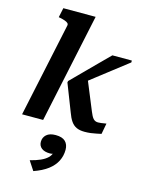

<svg xmlns="http://www.w3.org/2000/svg" viewBox="-157 -848 964 1286"><g transform="rotate(15 325.5 -205.0)"><path d="M481 -139 393 -353 338 -282Q390 -322 442 -363Q494 -404 546.5 -444Q599 -484 651 -525V-538H516Q476 -498 435.5 -457.5Q395 -417 355 -376.5Q315 -336 274 -295L272 -285L346 -95Q358 -61 373.5 -38.5Q389 -16 411.5 -5.5Q434 5 468 5Q490 5 510 2.5Q530 0 548.5 -4Q567 -8 582 -11L596 -86Q589 -85 579.5 -83.5Q570 -82 560 -80.5Q550 -79 539 -79Q529 -79 520.5 -82.5Q512 -86 505.5 -93.5Q499 -101 493 -112.5Q487 -124 481 -139ZM34 0H180L341 -758H117L103 -692L113 -690Q133 -686 147 -681Q161 -676 168 -669.5Q175 -663 173 -653ZM205 348 163 284Q206 273 235 260Q264 247 282 229.5Q300 212 306 187Q308 182 311.5 182Q315 182 318.5 184Q322 186 322 191Q315 197 304.5 201Q294 205 282 205Q244 205 223.5 189Q203 173 203 145Q203 115 224.5 95.5Q246 76 288 76Q334 76 355.5 97Q377 118 377 155Q377 197 358.5 233.5Q340 270 302.5 298.5Q265 327 205 348Z"/></g></svg>

Font: Roboto Serif 20pt SemiBold
Style: Italic
Weight: 600
Italic angle: -10°
Version: Version 1.007